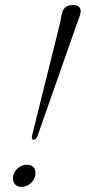

<svg xmlns="http://www.w3.org/2000/svg" viewBox="-20 -738 341 764"><path d="M270.5 -718Q287.5 -718 294.5 -710.5Q301.5 -703 301 -692Q300.5 -684.5 297.5 -675.2Q294.5 -666 290 -655L129.5 -197.5Q124 -182 114.5 -182Q104 -182 107.5 -198L221 -655Q222 -664 223.2 -671.2Q224.5 -678.5 227 -686Q234.5 -718 270.5 -718ZM65.5 5.5Q47 5.5 38.2 -6.2Q29.5 -18 32 -35Q35 -55 51 -68.8Q67 -82.5 87.5 -82.5Q106 -82.5 114.8 -70.8Q123.5 -59 120.5 -42Q118 -23 102.2 -8.8Q86.5 5.5 65.5 5.5Z"/></svg>

Font: Fraunces 144pt S050 Light
Style: Italic
Weight: 300
Italic angle: -16°
Version: Version 1.000; ttfautohint (v1.8.3)